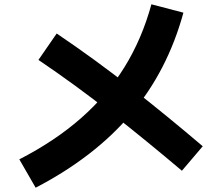

<svg xmlns="http://www.w3.org/2000/svg" viewBox="-20 -815 1040 894"><path d="M146 59 70 -73Q237 -159 358 -265.5Q479 -372 560 -503Q641 -634 685 -795L834 -756Q760 -485 590.5 -284.5Q421 -84 146 59ZM924 -134 827 -20Q665 -157 500 -287Q335 -417 159 -536L244 -659Q423 -538 592.5 -405Q762 -272 924 -134Z"/></svg>

Font: Murecho Thin
Style: Bold
Weight: 700
Version: Version 1.010